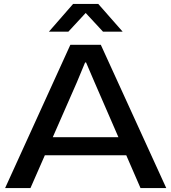

<svg xmlns="http://www.w3.org/2000/svg" viewBox="-20 -957 872 977"><path d="M6 0 338 -729H493L826 0H695L460 -541L418 -639H413L371 -538L135 0ZM198 -167 235 -259H597L632 -167ZM229 -796 352 -937H480L604 -796H504L416 -891L328 -796Z"/></svg>

Font: Mona Sans Expanded Medium
Style: Regular
Weight: 500
Width: 7
Designer: Deni Anggara
Foundry: GitHub
Version: Version 2.000